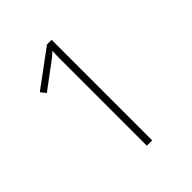

<svg xmlns="http://www.w3.org/2000/svg" viewBox="-197 -839 964 964"><g transform="rotate(-45 285.0 -357.0)"><path d="M327 0H289V-550Q289 -593 289 -621.5Q289 -650 291 -672Q278 -660 266 -650.5Q254 -641 235 -627L121 -542L99 -570L294 -714H327Z"/></g></svg>

Font: Noto Sans Gujarati ExtraLight
Style: Regular
Weight: 200
Designer: Jelle Bosma - Monotype Design Team, Universal Thirst
Foundry: Monotype Imaging Inc.
Version: Version 2.106; ttfautohint (v1.8.4.7-5d5b)